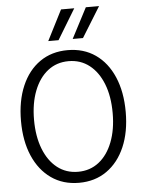

<svg xmlns="http://www.w3.org/2000/svg" viewBox="-62 -981 773 1041"><g transform="rotate(-5 325.0 -460.5)"><path d="M326 12Q239 12 175 -33Q111 -78 76 -159Q41 -240 41 -349Q41 -458 76 -539.5Q111 -621 175 -665.5Q239 -710 326 -710Q413 -710 477 -665.5Q541 -621 576 -539.5Q611 -458 611 -349Q611 -240 576 -159Q541 -78 477 -33Q413 12 326 12ZM326 -48Q391 -48 439 -85.5Q487 -123 513.5 -191Q540 -259 540 -349Q540 -440 513.5 -507.5Q487 -575 439 -612.5Q391 -650 326 -650Q261 -650 213 -612.5Q165 -575 138.5 -507Q112 -439 112 -349Q112 -259 138.5 -191Q165 -123 213 -85.5Q261 -48 326 -48ZM226 -768 310 -933H382L282 -768ZM359 -768 445 -933H517L415 -768Z"/></g></svg>

Font: Azeret Mono Thin ExtraLight
Style: Regular
Weight: 250
Version: Version 1.002